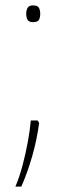

<svg xmlns="http://www.w3.org/2000/svg" viewBox="-20 -562 246 711"><path d="M102 -480Q87 -480 82 -489Q77 -498 77 -511Q77 -523 82 -532.5Q87 -542 102 -542Q120 -542 124.5 -532.5Q129 -523 129 -511Q129 -498 124.5 -489Q120 -480 102 -480ZM119 -116 125 -107Q117 -46 99.5 15.5Q82 77 59 129H37Q52 94 63.5 50.5Q75 7 83 -36.5Q91 -80 94 -116Z"/></svg>

Font: Noto Sans Tamil SemiCondensed Thin
Style: Regular
Weight: 100
Width: 4
Designer: Jelle Bosma - Monotype Design Team
Foundry: Monotype Imaging Inc.
Version: Version 2.004; ttfautohint (v1.8.4.7-5d5b)